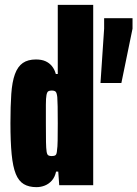

<svg xmlns="http://www.w3.org/2000/svg" viewBox="-20 -763 566 791"><path d="M130 8Q99 8 78 -4.5Q57 -17 45 -46.5Q33 -76 28 -127.5Q23 -179 23 -256Q23 -326 26.5 -376Q30 -426 41.5 -457.5Q53 -489 74 -503.5Q95 -518 128 -518Q151 -518 167 -511Q183 -504 194 -490.5Q205 -477 210 -458H218V-743H364V0H224L220 -56H211Q206 -33 193.5 -19Q181 -5 164.5 1.5Q148 8 130 8ZM193 -120Q204 -120 209 -124Q214 -128 215 -145Q217 -156 217.5 -184Q218 -212 218 -255Q218 -299 217.5 -325Q217 -351 216 -363Q214 -381 209 -385.5Q204 -390 193 -390Q184 -390 179 -387Q174 -384 171.5 -371.5Q169 -359 169 -331.5Q169 -304 169 -255Q169 -206 169.5 -178.5Q170 -151 172 -138.5Q174 -126 179 -123Q184 -120 193 -120ZM394 -421 409 -645V-688H526V-645L480 -421Z"/></svg>

Font: Saira ExtraCondensed Black
Style: Regular
Weight: 900
Width: 2
Designer: Hector Gatti with collaboration of the Omnibus-Type team
Foundry: Omnibus-Type
Version: Version 1.101